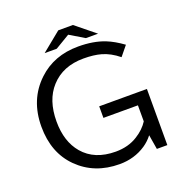

<svg xmlns="http://www.w3.org/2000/svg" viewBox="-157 -1021 1155 1202"><g transform="rotate(-20 420.0 -419.5)"><path d="M361.3 -878.9H459L588.4 -773.9H507.3L410.2 -832L313 -773.9H232.4ZM687.5 29.8 671.4 -66.9Q645.5 -33.7 612.8 -11.7Q536.1 40 437.5 40Q270 40 161.6 -67.9Q55.7 -173.3 55.7 -347.7Q55.7 -527.8 175.3 -640.6Q281.7 -741.2 443.4 -741.2Q544.9 -741.2 620.1 -711.4Q671.4 -690.9 728.5 -649.4L676.3 -585.4Q621.6 -629.9 565.4 -645.5Q517.6 -659.2 448.2 -659.2Q311 -659.2 231 -570.8Q155.8 -488.3 155.8 -345.7Q155.8 -211.9 224.6 -130.9Q300.3 -42 440.9 -42Q525.4 -42 587.4 -81.5Q640.1 -114.3 669.4 -160.2V-267.1H439.5V-344.2H757.3V29.8Z"/></g></svg>

Font: FORM UDPGothic
Style: Regular
Weight: 400
Foundry: Pronama LLC
Version: Version 1.05101